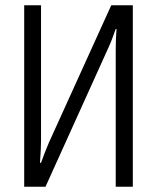

<svg xmlns="http://www.w3.org/2000/svg" viewBox="-20 -710 596 730"><path d="M485 0H420V-520Q420 -560 423 -600H420Q405 -556 391 -526L153 0H72V-690H136V-174Q136 -147 132 -91H136Q149 -128 166 -168L403 -690H485Z"/></svg>

Font: exo2condensed_l
Style: Regular
Weight: 300
Width: 3
Designer: Natanael Gama
Version: Version 1.001;PS 001.001;hotconv 1.0.70;makeotf.lib2.5.58329